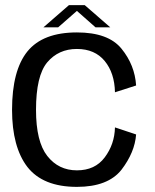

<svg xmlns="http://www.w3.org/2000/svg" viewBox="-20 -724 606 749"><path d="M280 5C361 5 419 -17.5 454 -62C488.5 -107 507.5 -153 511 -199.5L428.5 -227C427.5 -183 414 -144 388.5 -110C363 -76 327 -59.5 280 -59.5C232.5 -59.5 194 -78 164.5 -115.5C135 -153 120.5 -213 120.5 -295.5C120.5 -384 135 -445.5 164 -480.5C193.5 -515.5 232 -533 280 -533C327 -533 363 -517 388.5 -486C414 -455 427.5 -414 428.5 -364L511 -390.5C507.5 -443.5 489 -491 454 -534C419.5 -576.5 361.5 -597.5 280 -597.5C191.5 -597.5 127.5 -573 87 -523.5C47 -474 27 -398 27 -295.5C27 -199 47 -124.5 87 -72.5C127.5 -21 191.5 5 280 5ZM149.5 -617.5H207L280 -681.5L352.5 -617.5H410L310.5 -704H249Z"/></svg>

Font: Anybody
Style: Regular
Weight: 400
Designer: Tyler Finck
Foundry: Etcetera Type Company
Version: Version 1.110